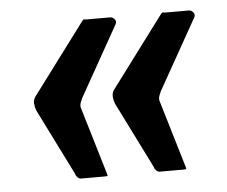

<svg xmlns="http://www.w3.org/2000/svg" viewBox="-38 -501 563 477"><g transform="rotate(-5 243.5 -262.5)"><path d="M407.1 -72Q409.1 -66.2 407.8 -65.7Q406.4 -65.2 397.1 -65.2H341.7Q337.3 -65.2 333 -69.7Q328.7 -74.2 328.7 -77.3L246 -243.2Q242.6 -252.1 242 -260.9Q241.3 -269.6 246.5 -277.5L378 -453.4Q382.1 -459.3 384.3 -458.5Q386.5 -457.8 391.4 -457.8H448.9Q454.7 -457.8 459.5 -452.5Q464.3 -447.1 461.3 -440.3L362.2 -264.1Q359.5 -258.3 357.6 -253.1Q355.7 -248 356.3 -242.2ZM210.9 -72Q212.9 -66.2 211.6 -65.7Q210.2 -65.2 200.9 -65.2H145.5Q141 -65.2 136.8 -69.7Q132.5 -74.2 132.5 -77.3L49.8 -243.2Q46.4 -252.1 45.8 -260.9Q45.1 -269.6 50.3 -277.5L181.8 -453.4Q185.9 -459.3 188.1 -458.5Q190.3 -457.8 195.2 -457.8H252.6Q258.5 -457.8 263.3 -452.5Q268.1 -447.1 265.1 -440.3L166 -264.1Q163.2 -258.3 161.4 -253.1Q159.5 -248 160.1 -242.2Z"/></g></svg>

Font: Libre Franklin Thin
Style: Italic
Weight: 100
Italic angle: -8°
Designer: Pablo Impallari, Rodrigo Fuenzalida, Nhung Nguyen
Foundry: Impallari Type
Version: Version 3.000